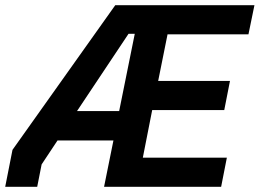

<svg xmlns="http://www.w3.org/2000/svg" viewBox="-38 -718 998 738"><path d="M-18 0H105L122 -86L183 -178H398L362 0H812L834 -112H511L547 -295H824L846 -407H570L606 -586H917L940 -698H405L10 -142ZM258 -291 456 -588H480L420 -291Z"/></svg>

Font: Braiins Sans SemiBold
Style: Italic
Weight: 600
Italic angle: -11.31°
Designer: Mike Abbink, Paul van der Laan, Pieter van Rosmalen, Jiri Chlebus, Lubos Buracinsky
Foundry: Bold Monday, Sudetype
Version: Version 1.000;hotconv 1.0.109;makeotfexe 2.5.65596